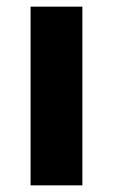

<svg xmlns="http://www.w3.org/2000/svg" viewBox="-20 -558 341 578"><path d="M72 -538H228V0H72Z"/></svg>

Font: CMG Sans
Style: Bold
Weight: 700
Designer: Julieta Ulanovsky
Foundry: Julieta Ulanovsky
Version: Version 7.200